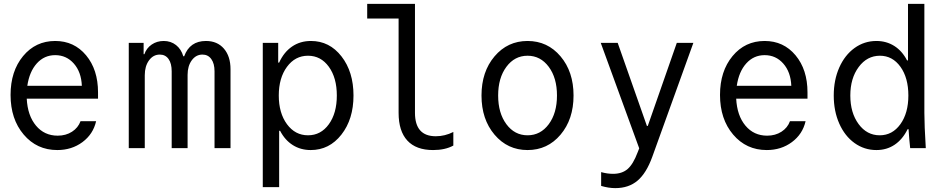

<svg xmlns="http://www.w3.org/2000/svg" viewBox="-20 -760 4837 985"><path d="M117.2 -253.9Q121.6 -167 164.6 -115.5Q207.5 -64 275.9 -64Q317.9 -64 349.4 -84.2Q380.9 -104.5 393.1 -138.2H473.1Q458 -71.8 403.1 -31Q348.1 9.8 273.9 9.8Q168.9 9.8 101.6 -69.6Q34.2 -148.9 34.2 -272.9Q34.2 -394.5 98.4 -472.2Q162.6 -549.8 263.2 -549.8Q360.4 -549.8 421.6 -476.3Q482.9 -402.8 482.9 -286.1V-253.9ZM263.2 -477.1Q207 -477.1 168.9 -434.8Q130.9 -392.6 120.1 -319.8H399.9Q397 -390.6 358.9 -433.8Q320.8 -477.1 263.2 -477.1Z M640.6 0V-540H716.8V-481.9H720.7Q731.4 -513.2 758.3 -531.5Q785.2 -549.8 819.8 -549.8Q856.4 -549.8 883.1 -528.8Q909.7 -507.8 920.4 -471.2H924.8Q953.6 -549.8 1036.6 -549.8Q1094.7 -549.8 1128.7 -510.5Q1162.6 -471.2 1162.6 -404.8V0H1080.6V-394Q1080.6 -434.1 1064 -457Q1047.4 -480 1018.6 -480Q985.4 -480 963.9 -450.7Q942.4 -421.4 942.4 -376V0H860.8V-394Q860.8 -434.6 844.7 -457.3Q828.6 -480 799.8 -480Q766.1 -480 744.4 -450.2Q722.7 -420.4 722.7 -374V0Z M1328.1 -540H1407.2V-439H1412.1Q1436.5 -492.7 1478.3 -521.2Q1520 -549.8 1575.2 -549.8Q1670.4 -549.8 1731.9 -470.7Q1793.5 -391.6 1793.5 -270Q1793.5 -148.4 1731.4 -69.3Q1669.4 9.8 1574.2 9.8Q1522.5 9.8 1482.2 -15.6Q1441.9 -41 1417 -88.9H1412.1V200.2H1328.1ZM1667 -417.5Q1626 -474.1 1560.1 -474.1Q1494.1 -474.1 1452.1 -417Q1410.2 -359.9 1410.2 -270Q1410.2 -180.2 1452.1 -123Q1494.1 -65.9 1560.1 -65.9Q1626 -65.9 1667 -122.6Q1708 -179.2 1708 -270Q1708 -360.8 1667 -417.5Z M2108.9 -181.2Q2108.9 -61 2215.8 -61Q2262.2 -61 2305.7 -83V-13.2Q2263.7 9.8 2201.7 9.8Q2114.7 9.8 2069.8 -38.8Q2024.9 -87.4 2024.9 -181.2V-665H1863.8V-740.2H2108.9Z M2855.7 -69.1Q2789.1 9.8 2686.5 9.8Q2584 9.8 2517.1 -69.1Q2450.2 -147.9 2450.2 -270Q2450.2 -392.1 2517.1 -470.9Q2584 -549.8 2686.5 -549.8Q2789.1 -549.8 2855.7 -470.9Q2922.4 -392.1 2922.4 -270Q2922.4 -147.9 2855.7 -69.1ZM2577.9 -122.8Q2620.1 -65.9 2686.5 -65.9Q2752.9 -65.9 2795.2 -122.8Q2837.4 -179.7 2837.4 -270Q2837.4 -360.4 2795.2 -417.2Q2752.9 -474.1 2686.5 -474.1Q2620.1 -474.1 2577.9 -417.2Q2535.6 -360.4 2535.6 -270Q2535.6 -179.7 2577.9 -122.8Z M3064 123Q3095.7 131.8 3125 131.8Q3171.4 131.8 3200 106.9Q3228.5 82 3251 22L3259.3 1L3062 -540H3148.9L3298.8 -113.8H3303.2L3452.1 -540H3537.1L3326.2 44.9Q3295.9 128.4 3250.7 166.7Q3205.6 205.1 3136.2 205.1Q3102.5 205.1 3064 193.8Z M3756.8 -253.9Q3761.2 -167 3804.2 -115.5Q3847.2 -64 3915.5 -64Q3957.5 -64 3989 -84.2Q4020.5 -104.5 4032.7 -138.2H4112.8Q4097.7 -71.8 4042.7 -31Q3987.8 9.8 3913.6 9.8Q3808.6 9.8 3741.2 -69.6Q3673.8 -148.9 3673.8 -272.9Q3673.8 -394.5 3738 -472.2Q3802.2 -549.8 3902.8 -549.8Q4000 -549.8 4061.3 -476.3Q4122.6 -402.8 4122.6 -286.1V-253.9ZM3902.8 -477.1Q3846.7 -477.1 3808.6 -434.8Q3770.5 -392.6 3759.8 -319.8H4039.6Q4036.6 -390.6 3998.5 -433.8Q3960.4 -477.1 3902.8 -477.1Z M4649.4 0Q4644.5 -42.5 4641.1 -97.2H4636.2Q4610.8 -45.4 4570.1 -17.8Q4529.3 9.8 4476.1 9.8Q4414.1 9.8 4364 -26.1Q4314 -62 4285.6 -126Q4257.3 -189.9 4257.3 -270Q4257.3 -349.6 4285.6 -413.6Q4314 -477.5 4364 -513.7Q4414.1 -549.8 4476.1 -549.8Q4527.3 -549.8 4567.9 -524.2Q4608.4 -498.5 4633.3 -450.2H4638.2V-740.2H4722.2V-180.2Q4722.2 -118.2 4729.5 0ZM4493.2 -65.9Q4558.1 -65.9 4599.1 -122.8Q4640.1 -179.7 4640.1 -270Q4640.1 -360.8 4599.4 -417.5Q4558.6 -474.1 4494.1 -474.1Q4428.2 -474.1 4385.3 -416.3Q4342.3 -358.4 4342.3 -270Q4342.3 -181.2 4384.8 -123.5Q4427.2 -65.9 4493.2 -65.9Z"/></svg>

Font: CommitMono
Style: Regular
Weight: 400
Monospace: yes
Designer: Eigil Nikolajsen
Foundry: Eigil Nikolajsen
Version: Version 1.143